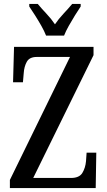

<svg xmlns="http://www.w3.org/2000/svg" viewBox="-20 -951 542 971"><path d="M30 0V-41L334 -663H166Q129 -663 115.5 -638.5Q102 -614 100 -581L96 -535H46L51 -714H453V-672L148 -51H339Q381 -51 396.5 -76.5Q412 -102 415 -136L418 -179H467L464 0ZM213 -771Q204 -794 189 -820.5Q174 -847 157.5 -873Q141 -899 128 -918V-931H171Q191 -907 215.5 -881Q240 -855 258 -828Q276 -855 300.5 -881Q325 -907 345 -931H388V-918Q375 -899 359 -873Q343 -847 328 -820.5Q313 -794 304 -771Z"/></svg>

Font: Noto Serif ExtraCondensed Medium
Style: Regular
Weight: 500
Width: 2
Designer: Monotype Design Team
Foundry: Monotype Imaging Inc.
Version: Version 2.015